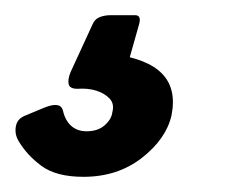

<svg xmlns="http://www.w3.org/2000/svg" viewBox="-92 -24 314 253"><path d="M134 128Q127 159 95 184Q63 209 18 209Q-18 209 -37.5 194.5Q-57 180 -68 161Q-73 152 -71 142Q-69 132 -58 128L-34 118Q-12 109 -9 122Q-6 135 2 142Q10 149 22 149Q37 149 46 141Q55 133 56 124Q59 113 52.5 106Q46 99 35 95.5Q24 92 10 93Q0 93 -1.5 87Q-3 81 1 71L30 8Q33 1 39.5 -1.5Q46 -4 54 -4H86Q95 -4 91 9L72 76L55 47Q102 53 121.5 73Q141 93 134 128Z"/></svg>

Font: Glory ExtraBold
Style: Italic
Weight: 800
Italic angle: -12°
Version: Version 1.011